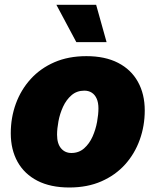

<svg xmlns="http://www.w3.org/2000/svg" viewBox="-20 -789 663 818"><path d="M275.4 9.8Q195.3 9.8 139.6 -18.8Q84 -47.4 54.9 -99.4Q25.9 -151.4 25.9 -221.2Q25.9 -288.1 47.6 -347.4Q69.3 -406.7 110.8 -452.4Q152.3 -498 211.9 -523.9Q271.5 -549.8 348.1 -549.8Q427.7 -549.8 483.2 -521.2Q538.6 -492.7 567.6 -440.4Q596.7 -388.2 596.7 -318.4Q596.7 -252.9 575.4 -193.6Q554.2 -134.3 513.2 -88.6Q472.2 -43 412.4 -16.6Q352.5 9.8 275.4 9.8ZM284.2 -137.2Q315.9 -137.2 338.4 -157Q360.8 -176.8 374.3 -207Q387.7 -237.3 393.6 -269.8Q399.4 -302.2 399.4 -327.1Q399.4 -352.1 391.8 -368.9Q384.3 -385.7 370.8 -394.3Q357.4 -402.8 339.4 -402.8Q307.1 -402.8 284.7 -383.3Q262.2 -363.8 248.5 -334Q234.9 -304.2 229 -272.2Q223.1 -240.2 223.1 -215.3Q223.1 -177.2 240 -157.2Q256.8 -137.2 284.2 -137.2ZM305.2 -609.4 220.2 -768.6H389.6L434.1 -609.4Z"/></svg>

Font: Inter 16pt Black
Style: Italic
Weight: 900
Italic angle: -9.3988°
Version: Version 4.001;git-66647c0bb